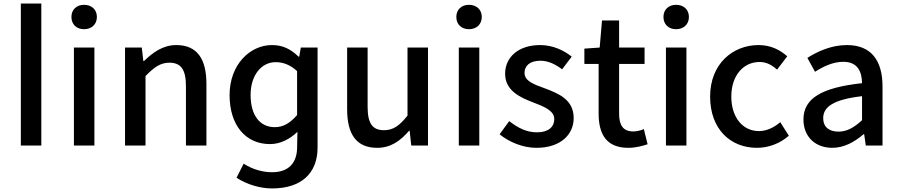

<svg xmlns="http://www.w3.org/2000/svg" viewBox="-20 -817 5051 1078"><path d="M97 0H212V-797H97Z M452 -653C494 -653 524 -680 524 -722C524 -763 494 -790 452 -790C410 -790 381 -763 381 -722C381 -680 410 -653 452 -653ZM395 0H510V-550H395Z M682 0H797V-390C845 -439 880 -465 931 -465C996 -465 1024 -427 1024 -332V0H1139V-346C1139 -486 1087 -564 970 -564C895 -564 839 -523 788 -474H785L776 -550H682Z M1508 241C1671 241 1763 156 1763 12V-550H1669L1660 -499H1656C1612 -542 1567 -564 1507 -564C1384 -564 1269 -455 1269 -283C1269 -115 1358 -8 1496 -8C1556 -8 1610 -38 1650 -77L1648 16C1646 96 1602 150 1508 150C1458 150 1401 136 1348 102L1308 181C1368 220 1442 241 1508 241ZM1523 -103C1437 -103 1387 -172 1387 -284C1387 -396 1449 -468 1527 -468C1568 -468 1607 -455 1648 -418V-171C1607 -124 1569 -103 1523 -103Z M2098 13C2173 13 2227 -25 2277 -83H2280L2289 0H2383V-550H2268V-168C2222 -110 2187 -86 2136 -86C2071 -86 2044 -124 2044 -218V-550H1929V-204C1929 -64 1980 13 2098 13Z M2613 -653C2655 -653 2685 -680 2685 -722C2685 -763 2655 -790 2613 -790C2571 -790 2542 -763 2542 -722C2542 -680 2571 -653 2613 -653ZM2556 0H2671V-550H2556Z M2992 13C3128 13 3201 -62 3201 -154C3201 -258 3116 -292 3039 -321C2979 -343 2925 -361 2925 -408C2925 -446 2953 -476 3014 -476C3059 -476 3098 -456 3136 -428L3190 -499C3146 -534 3085 -564 3012 -564C2890 -564 2816 -495 2816 -403C2816 -310 2897 -271 2971 -243C3030 -220 3092 -198 3092 -148C3092 -106 3061 -74 2995 -74C2936 -74 2888 -99 2839 -137L2785 -63C2839 -19 2916 13 2992 13Z M3508 13C3548 13 3585 3 3616 -7L3595 -92C3579 -85 3555 -79 3536 -79C3479 -79 3456 -113 3456 -179V-458H3599V-550H3456V-702H3360L3347 -550L3261 -544V-458H3341V-180C3341 -64 3384 13 3508 13Z M3776 -653C3818 -653 3848 -680 3848 -722C3848 -763 3818 -790 3776 -790C3734 -790 3705 -763 3705 -722C3705 -680 3734 -653 3776 -653ZM3719 0H3834V-550H3719Z M4230 13C4293 13 4358 -10 4409 -55L4361 -131C4328 -103 4287 -81 4241 -81C4150 -81 4086 -158 4086 -275C4086 -391 4152 -469 4245 -469C4282 -469 4313 -453 4343 -426L4400 -501C4360 -536 4309 -564 4239 -564C4094 -564 3967 -458 3967 -275C3967 -92 4081 13 4230 13Z M4653 13C4719 13 4778 -20 4828 -63H4832L4841 0H4935V-331C4935 -477 4872 -564 4735 -564C4647 -564 4570 -528 4513 -492L4556 -414C4603 -444 4657 -470 4715 -470C4796 -470 4819 -414 4820 -350C4591 -325 4491 -264 4491 -146C4491 -49 4558 13 4653 13ZM4688 -78C4639 -78 4602 -100 4602 -154C4602 -216 4657 -258 4820 -277V-142C4775 -101 4736 -78 4688 -78Z"/></svg>

Font: DAIFUKU Sans JP Medium
Style: Regular
Weight: 500
Designer: Original font ‘Source Han Sans JP’ : Ryoko NISHIZUKA  (kana, bopomofo & ideographs); Paul D. Hunt (Latin, Greek & Cyrill
Foundry: Daifuku
Version: Version 1.000